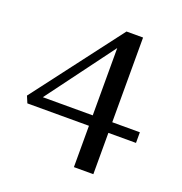

<svg xmlns="http://www.w3.org/2000/svg" viewBox="-122 -595 837 882"><g transform="rotate(20 296.5 -154.0)"><path d="M564 -22V-74H429V-488H348L19 -55L33 -22H334V180H429V-22ZM334 -402V-73H90Z"/></g></svg>

Font: Rufina
Style: Regular
Weight: 400
Designer: Martin Sommaruga
Foundry: Martin Sommaruga
Version: Version